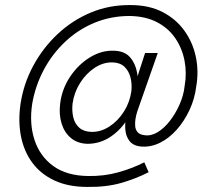

<svg xmlns="http://www.w3.org/2000/svg" viewBox="-20 -729 799 757"><path d="M266 -320Q272 -364 295.5 -401.5Q319 -439 353 -461.5Q387 -484 424 -483Q454 -482 471 -465.5Q488 -449 494.5 -423.5Q501 -398 498 -370Q492 -326 468.5 -289Q445 -252 411 -230Q377 -208 340 -209Q310 -210 292.5 -225.5Q275 -241 269 -266Q263 -291 266 -320ZM217 -319Q212 -277 223 -241.5Q234 -206 260 -184.5Q286 -163 325 -162Q375 -162 417 -190.5Q459 -219 487 -266.5Q515 -314 522 -369Q527 -406 520.5 -442.5Q514 -479 492.5 -503.5Q471 -528 429 -529Q380 -531 334 -502.5Q288 -474 256 -426Q224 -378 217 -319ZM61 -320Q51 -252 62.5 -192.5Q74 -133 107 -88Q140 -43 194.5 -17.5Q249 8 324 8Q399 9 457 -7.5Q515 -24 566 -50L549 -89Q499 -64 444 -49Q389 -34 328 -35Q243 -36 190 -74.5Q137 -113 116 -177.5Q95 -242 107 -320Q119 -390 152 -452.5Q185 -515 236 -563.5Q287 -612 352 -639Q417 -666 491 -666Q554 -665 599 -641.5Q644 -618 671 -578.5Q698 -539 707.5 -490Q717 -441 708 -390Q704 -353 688 -317Q672 -281 649.5 -252Q627 -223 601 -207.5Q575 -192 550 -196Q531 -198 522.5 -208Q514 -218 513 -232Q512 -246 514 -259Q515 -266 517 -274.5Q519 -283 521 -289L602 -520H552L474 -279H479Q472 -248 474 -219.5Q476 -191 491.5 -172Q507 -153 540 -151Q577 -149 612.5 -167Q648 -185 677.5 -218.5Q707 -252 727.5 -296Q748 -340 754 -390Q764 -449 752 -505.5Q740 -562 707 -608Q674 -654 621 -681.5Q568 -709 495 -709Q411 -710 338 -679.5Q265 -649 207 -594.5Q149 -540 111 -469.5Q73 -399 61 -320Z"/></svg>

Font: Jost Light
Style: Italic
Weight: 300
Italic angle: -5°
Version: Version 3.710